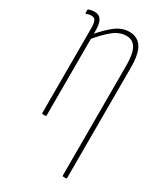

<svg xmlns="http://www.w3.org/2000/svg" viewBox="-171 -556 695 811"><g transform="rotate(30 176.5 -150.0)"><path d="M277 185Q273 185 273 181V-355Q273 -412 258 -438Q243 -464 212 -464Q177 -464 145.5 -437.5Q114 -411 85 -375L84 -399Q115 -436 146.5 -460.5Q178 -485 215 -485Q253 -485 273.5 -455.5Q294 -426 294 -358V181Q294 185 291 185ZM70 0Q66 0 66 -4V-416Q66 -440 61 -452Q56 -464 40 -464Q33 -464 27.5 -462.5Q22 -461 17 -459Q13 -458 13 -462V-475Q13 -479 16 -480Q21 -482 29 -483.5Q37 -485 44 -485Q67 -485 77 -468Q87 -451 87 -420V-394V-386V-4Q87 0 84 0Z"/></g></svg>

Font: Sofia Sans Extra Condensed Thin
Style: Regular
Weight: 250
Version: Version 4.100